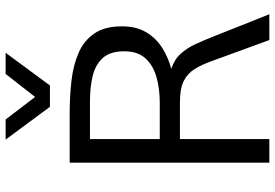

<svg xmlns="http://www.w3.org/2000/svg" viewBox="-171 -831 1002 700"><g transform="rotate(-90 330.0 -481.0)"><path d="M87 0V-728H265Q328 -728 385.2 -721.5Q442.5 -715 487.2 -695.5Q532 -676 558 -638Q584 -600 584 -537Q584 -485.5 562.5 -449.2Q541 -413 505.8 -390.8Q470.5 -368.5 429 -357.5Q463 -346.5 484 -323.2Q505 -300 519 -269.5Q533 -239 546.5 -205L628 0H534L457.5 -209.5Q444.5 -246 428.5 -272Q412.5 -298 384.8 -312Q357 -326 308 -326H173V0ZM173 -399.5H306Q355.5 -399.5 398 -411.2Q440.5 -423 466.8 -451.2Q493 -479.5 493 -529Q493 -580 468.8 -607Q444.5 -634 403.5 -644Q362.5 -654 311.5 -654H173ZM290.5 -800 171 -961.5H244.5L326.5 -854L410.5 -961.5H487.5L368.5 -800Z"/></g></svg>

Font: Mooli
Style: Regular
Weight: 400
Designer: Vernon Adams
Foundry: Vernon Adams
Version: Version 1.000; ttfautohint (v1.8.4.7-5d5b);gftools[0.9.33]